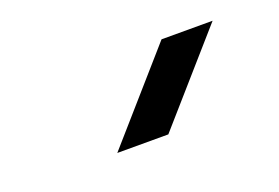

<svg xmlns="http://www.w3.org/2000/svg" viewBox="-43 -868 585 402"><g transform="rotate(-20 249.0 -667.0)"><path d="M164.6 -570.8 333 -762.7H446.8L278.3 -570.8Z"/></g></svg>

Font: Kay Pho Du
Style: Bold
Weight: 700
Designer: Victor Gaultney, Khu Oo Reh
Foundry: SIL International
Version: Version 3.000